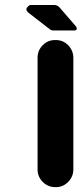

<svg xmlns="http://www.w3.org/2000/svg" viewBox="-20 -769 336 791"><path d="M293.9 -659.2Q297.4 -653.8 295.7 -648.7Q293.9 -643.6 287.6 -643.6H197.8Q192.4 -643.6 187 -647L99.6 -714.8Q83 -727.5 91.8 -738.3Q100.6 -749 106.4 -748.5H202.6Q215.3 -748.5 224.1 -739.7ZM282.2 -71.3Q282.2 -41 260.7 -19.5Q239.7 2 210 2H208Q177.7 2 156.2 -19.5Q134.8 -41 134.8 -71.3V-531.2Q134.8 -561.5 156.2 -583Q177.7 -604.5 208 -604H210Q239.7 -604 260.7 -583Q281.7 -561.5 282.2 -531.2Z"/></svg>

Font: Dyuthi
Style: Regular
Weight: 400
Designer: Hiran Venugopalan, Hussain K H and Suresh P for Sawthanthra Malayalam Computing (SMC)
Version: Version 3.0.0+20221109